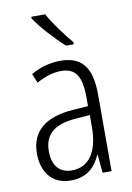

<svg xmlns="http://www.w3.org/2000/svg" viewBox="-87 -913 609 885"><g transform="rotate(-10 217.5 -470.5)"><path d="M188 -858H123V-850C152 -805 216 -736 258 -699H294V-709C259 -750 215 -809 188 -858ZM219 -635C170 -635 122 -621 81 -597L99 -554C141 -577 179 -588 214 -588C280 -588 309 -550 309 -448V-407L238 -402C110 -393 39 -338 39 -232C39 -148 83 -83 172 -83C248 -83 287 -123 312 -178H314L322 -93H364V-452C364 -578 320 -635 219 -635ZM244 -360 310 -365V-309C310 -198 268 -128 185 -128C129 -128 95 -164 95 -233C95 -312 143 -353 244 -360Z"/></g></svg>

Font: Noto Sans Kannada UI Condensed Light
Style: Regular
Weight: 300
Width: 3
Designer: Jelle Bosma - Monotype Design Team
Foundry: Monotype Imaging Inc.
Version: Version 2.005